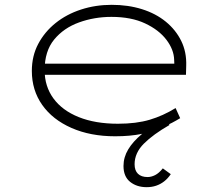

<svg xmlns="http://www.w3.org/2000/svg" viewBox="-20 -555 925 796"><path d="M588 221Q547 221 519.5 199Q492 177 492 133Q492 97 511.5 64.5Q531 32 568 1Q605 -30 658 -62L683 -37Q615 2 576.5 40.5Q538 79 538 126Q538 152 552 165.5Q566 179 592 179Q607 179 623 171Q639 163 655 143L688 167Q676 185 660.5 197Q645 209 627 215Q609 221 588 221ZM457 10Q355 10 276.5 -24.5Q198 -59 155 -120Q112 -181 112 -261Q112 -323 138.5 -373Q165 -423 210.5 -459.5Q256 -496 316 -515.5Q376 -535 443 -535Q511 -535 568.5 -517Q626 -499 667.5 -465Q709 -431 731.5 -385Q754 -339 752 -282L751 -245H156V-291H724L703 -283L702 -307Q701 -349 670 -390Q639 -431 581.5 -458Q524 -485 442 -485Q371 -485 307.5 -462Q244 -439 204.5 -391Q165 -343 165 -264Q165 -197 201.5 -147Q238 -97 306.5 -69.5Q375 -42 469 -42Q545 -42 600.5 -58.5Q656 -75 708 -107L727 -65Q694 -45 655 -27.5Q616 -10 568 0Q520 10 457 10Z"/></svg>

Font: Lexend Zetta ExtraLight
Style: Regular
Weight: 250
Version: Version 1.007